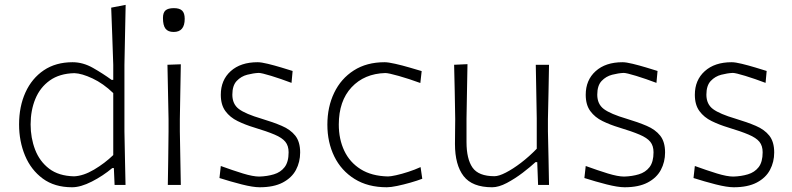

<svg xmlns="http://www.w3.org/2000/svg" viewBox="-20 -761 3259 790"><path d="M276.5 9.5Q204.5 9.5 156 -26.2Q107.5 -62 83 -120.8Q58.5 -179.5 58.5 -249Q58.5 -323 84.8 -380.8Q111 -438.5 160.2 -471.8Q209.5 -505 278.5 -505Q321.5 -505 362.8 -481.5Q404 -458 439 -432.5H446V-494Q444 -557.5 441.8 -615.8Q439.5 -674 437.5 -729.5L497 -741Q495.5 -681 494.5 -619.8Q493.5 -558.5 492 -494V-220.5Q493 -159.5 494.2 -107.8Q495.5 -56 496.5 0H451.5L448.5 -69.5H442Q404 -37.5 358 -14Q312 9.5 276.5 9.5ZM284.5 -35.5Q323 -37 367.2 -63.2Q411.5 -89.5 446 -123V-378Q405 -417.5 360.8 -438.2Q316.5 -459 286 -460Q225 -458.5 185 -430Q145 -401.5 125.5 -354.2Q106 -307 106 -249Q106 -193.5 124.5 -145.2Q143 -97 182.2 -67Q221.5 -37 284.5 -35.5Z M670.5 0Q671.5 -56 672.2 -107.8Q673 -159.5 673.5 -220.5V-270.5Q672.5 -333 671.2 -386Q670 -439 669 -494.5L724 -496.5Q723 -440 722 -386.8Q721 -333.5 720 -270.5V-220.5Q721 -159.5 722 -107.8Q723 -56 724 0ZM694.5 -629.5Q671.5 -629.5 661 -643Q650.5 -656.5 650.5 -687Q650.5 -709 661 -718.2Q671.5 -727.5 695.5 -727.5Q719 -727.5 729.5 -717.2Q740 -707 740 -683.5Q740 -629.5 694.5 -629.5Z M1048.5 9.5Q1021 9.5 974.8 -2.2Q928.5 -14 883 -28.5L888.5 -78Q938 -60 979.5 -47.2Q1021 -34.5 1047 -34.5Q1079.5 -35.5 1107 -43.8Q1134.5 -52 1151 -73.2Q1167.5 -94.5 1167.5 -134.5Q1167.5 -161 1154.2 -177.5Q1141 -194 1109.8 -207.2Q1078.5 -220.5 1025.5 -236.5Q989 -247.5 957.8 -262.8Q926.5 -278 907.5 -303.8Q888.5 -329.5 888.5 -371Q888.5 -431.5 929.2 -468.2Q970 -505 1040 -505Q1055 -505 1081.8 -498.5Q1108.5 -492 1136.8 -483.5Q1165 -475 1184 -469L1179.5 -420Q1136 -436.5 1096 -448.8Q1056 -461 1044.5 -461Q1022.5 -460 997.2 -453.5Q972 -447 954 -428Q936 -409 936 -371.5Q936 -332.5 963.2 -312.2Q990.5 -292 1056.5 -272.5Q1103.5 -258.5 1139.2 -243.2Q1175 -228 1195 -202.8Q1215 -177.5 1215 -133.5Q1215 -94.5 1197.8 -62Q1180.5 -29.5 1143.5 -10Q1106.5 9.5 1048.5 9.5Z M1571.5 9.5Q1493.5 9.5 1438.8 -24.8Q1384 -59 1355.5 -117.2Q1327 -175.5 1327 -248Q1327 -321 1355 -379.2Q1383 -437.5 1435.8 -471.2Q1488.5 -505 1562.5 -505Q1577.5 -505 1606.2 -498.5Q1635 -492 1665 -483.2Q1695 -474.5 1715 -468.5L1709.5 -419.5Q1663 -436.5 1620.8 -448.5Q1578.5 -460.5 1565.5 -460.5Q1479 -458 1426.5 -401.8Q1374 -345.5 1374 -248.5Q1374 -188.5 1396.5 -140.8Q1419 -93 1464 -64.8Q1509 -36.5 1576.5 -35Q1587 -35 1609.8 -40Q1632.5 -45 1659.5 -53.8Q1686.5 -62.5 1710.5 -73.5L1717.5 -25.5Q1696.5 -17.5 1668.5 -9.5Q1640.5 -1.5 1614.2 4Q1588 9.5 1571.5 9.5Z M2005 9.5Q1923 9.5 1887.5 -36.5Q1852 -82.5 1852 -168.5Q1852 -200.5 1852.5 -224.8Q1853 -249 1853 -271Q1852 -334 1851 -386.5Q1850 -439 1848.5 -494.5L1903.5 -497Q1902.5 -440.5 1901.5 -387.8Q1900.5 -335 1899.5 -273.5V-176.5Q1899.5 -107 1924.2 -71.5Q1949 -36 2014.5 -36Q2032.5 -36 2061.2 -50.8Q2090 -65.5 2123.5 -91Q2157 -116.5 2188.5 -149V-273.5Q2187.5 -334.5 2186.5 -386.8Q2185.5 -439 2184.5 -494.5H2239Q2238 -438 2237 -386Q2236 -334 2234.5 -271V-220.5Q2236 -159.5 2237 -107.8Q2238 -56 2239 0H2194L2190.5 -94H2183.5Q2162.5 -74.5 2130.8 -50.2Q2099 -26 2065.5 -8.2Q2032 9.5 2005 9.5Z M2550 9.5Q2522.5 9.5 2476.2 -2.2Q2430 -14 2384.5 -28.5L2390 -78Q2439.5 -60 2481 -47.2Q2522.5 -34.5 2548.5 -34.5Q2581 -35.5 2608.5 -43.8Q2636 -52 2652.5 -73.2Q2669 -94.5 2669 -134.5Q2669 -161 2655.8 -177.5Q2642.5 -194 2611.2 -207.2Q2580 -220.5 2527 -236.5Q2490.5 -247.5 2459.2 -262.8Q2428 -278 2409 -303.8Q2390 -329.5 2390 -371Q2390 -431.5 2430.8 -468.2Q2471.5 -505 2541.5 -505Q2556.5 -505 2583.2 -498.5Q2610 -492 2638.2 -483.5Q2666.5 -475 2685.5 -469L2681 -420Q2637.5 -436.5 2597.5 -448.8Q2557.5 -461 2546 -461Q2524 -460 2498.8 -453.5Q2473.5 -447 2455.5 -428Q2437.5 -409 2437.5 -371.5Q2437.5 -332.5 2464.8 -312.2Q2492 -292 2558 -272.5Q2605 -258.5 2640.8 -243.2Q2676.5 -228 2696.5 -202.8Q2716.5 -177.5 2716.5 -133.5Q2716.5 -94.5 2699.2 -62Q2682 -29.5 2645 -10Q2608 9.5 2550 9.5Z M2999 9.5Q2971.5 9.5 2925.2 -2.2Q2879 -14 2833.5 -28.5L2839 -78Q2888.5 -60 2930 -47.2Q2971.5 -34.5 2997.5 -34.5Q3030 -35.5 3057.5 -43.8Q3085 -52 3101.5 -73.2Q3118 -94.5 3118 -134.5Q3118 -161 3104.8 -177.5Q3091.5 -194 3060.2 -207.2Q3029 -220.5 2976 -236.5Q2939.5 -247.5 2908.2 -262.8Q2877 -278 2858 -303.8Q2839 -329.5 2839 -371Q2839 -431.5 2879.8 -468.2Q2920.5 -505 2990.5 -505Q3005.5 -505 3032.2 -498.5Q3059 -492 3087.2 -483.5Q3115.5 -475 3134.5 -469L3130 -420Q3086.5 -436.5 3046.5 -448.8Q3006.5 -461 2995 -461Q2973 -460 2947.8 -453.5Q2922.5 -447 2904.5 -428Q2886.5 -409 2886.5 -371.5Q2886.5 -332.5 2913.8 -312.2Q2941 -292 3007 -272.5Q3054 -258.5 3089.8 -243.2Q3125.5 -228 3145.5 -202.8Q3165.5 -177.5 3165.5 -133.5Q3165.5 -94.5 3148.2 -62Q3131 -29.5 3094 -10Q3057 9.5 2999 9.5Z"/></svg>

Font: Commissioner Loud ExtraLight
Style: Regular
Weight: 200
Designer: Kostas Bartsokas
Foundry: Kostas Bartsokas
Version: Version 1.000; ttfautohint (v1.8.3)